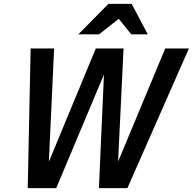

<svg xmlns="http://www.w3.org/2000/svg" viewBox="-20 -970 994 990"><path d="M123 0 138 -720H259L232 -136L474 -720H617L589 -137L832 -720H954L637 0H490L516 -586L270 0ZM384 -793 539 -950H659L742 -793H657L592 -873L491 -793Z"/></svg>

Font: Instrument Sans SemiCondensed SemiBold Italic
Style: Regular
Weight: 600
Width: 4
Italic angle: -13°
Designer: Rodrigo Fuenzalida
Foundry: fragTYPE
Version: Version 1.000; ttfautohint (v1.8.4.7-5d5b);gftools[0.9.28]